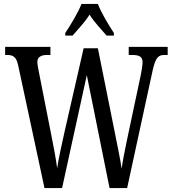

<svg xmlns="http://www.w3.org/2000/svg" viewBox="-20 -951 872 971"><path d="M310 -784V-771H347C375 -804 409 -838 433 -877C457 -838 491 -804 519 -771H556V-784C531 -822 492 -886 475 -931H392C375 -886 335 -822 310 -784ZM72 -620 205 0H294L419 -571L534 0H623L752 -595C767 -661 781 -673 812 -673H828V-714H631V-673H649C684 -673 701 -664 701 -637C701 -622 696 -591 692 -572L623 -247C610 -184 602 -145 595 -98C588 -149 576 -202 563 -269L475 -707H403L307 -287C291 -215 277 -153 269 -100C263 -148 253 -199 241 -260L176 -590C173 -606 169 -625 169 -638C169 -660 185 -673 217 -673H235V-714H6V-673H16C47 -673 63 -663 72 -620Z"/></svg>

Font: Noto Serif Tamil ExtraCondensed
Style: Italic
Weight: 400
Width: 2
Italic angle: -12°
Designer: Indian Type Foundry, Tom Grace, and the Monotype Design Team
Foundry: Monotype Imaging Inc.
Version: Version 2.003